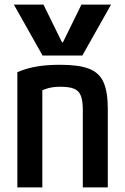

<svg xmlns="http://www.w3.org/2000/svg" viewBox="-20 -810 540 830"><path d="M40 -790H168L248 -627H252L332 -790H460L336 -570H164ZM55 -498Q94 -515 139 -522.5Q184 -530 241 -530Q320 -530 364.5 -513Q409 -496 427.5 -454.5Q446 -413 446 -340V0H338V-334Q338 -374 329.5 -396Q321 -418 300 -426.5Q279 -435 241 -435Q222 -435 205.5 -432.5Q189 -430 170.5 -423Q152 -416 126 -402L163 -470V0H55Z"/></svg>

Font: M PLUS Code Latin Medium
Style: Regular
Weight: 500
Designer: Coji Morishita
Foundry: UNDERFOREST DESIGN
Version: Version 1.002; ttfautohint (v1.8.3)